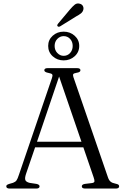

<svg xmlns="http://www.w3.org/2000/svg" viewBox="-20 -1096 731 1116"><path d="M210 -13Q210 0 190 0H36.5Q16.5 0 16.5 -13Q16.5 -17.5 19.8 -20.5Q23 -23.5 33.5 -27L56 -33.5Q69.5 -38.5 76 -47.5Q82.5 -56.5 90.5 -81.5L282 -642.5Q287 -656.5 283.8 -662.8Q280.5 -669 262.5 -672Q237.5 -676.5 237.5 -687.5Q237.5 -700 257.5 -700H427.5Q447.5 -700 447.5 -688Q447.5 -682 442.2 -678.2Q437 -674.5 423.5 -672.5Q408.5 -670 405.8 -665Q403 -660 406.5 -648.5L607.5 -65Q613 -48.5 622.8 -40.2Q632.5 -32 651.5 -28.5Q664 -26 668.2 -22.5Q672.5 -19 672.5 -13Q672.5 0 652.5 0H475.5Q455.5 0 455.5 -13Q455.5 -24 473 -27L514.5 -32Q528 -34 529 -41.5Q530 -49 524 -66L464.5 -239.5H184L131 -84.5Q123 -60 127.5 -49Q132 -38 152.5 -33L192.5 -27Q210 -23 210 -13ZM195 -272H453.5L323.5 -651ZM386 -1040Q402 -1059 414.5 -1069Q427 -1079 443 -1074.5Q456 -1071.5 461.5 -1061.5Q467 -1051.5 464.5 -1040.5Q461.5 -1027 450.5 -1018.2Q439.5 -1009.5 422.5 -1000.5L329 -942.5Q319.5 -938 314.5 -944Q311.5 -947.5 313.2 -951.5Q315 -955.5 317.5 -958.5ZM350 -745Q312.5 -745 286.2 -769Q260 -793 260 -829Q260 -864.5 286.2 -888.2Q312.5 -912 350 -912Q387.5 -912 414 -888.2Q440.5 -864.5 440.5 -829Q440.5 -793 414 -769Q387.5 -745 350 -745ZM350 -886Q329 -886 313.2 -869.8Q297.5 -853.5 297.5 -829Q297.5 -804.5 313.2 -788Q329 -771.5 350 -771.5Q372.5 -771.5 387.5 -788Q402.5 -804.5 402.5 -829Q402.5 -853.5 387.5 -869.8Q372.5 -886 350 -886Z"/></svg>

Font: Fraunces 9pt S000 Light
Style: Regular
Weight: 300
Version: Version 1.000; ttfautohint (v1.8.3)